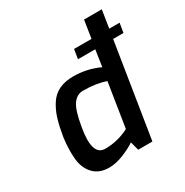

<svg xmlns="http://www.w3.org/2000/svg" viewBox="-180 -929 1036 1078"><g transform="rotate(-30 338.5 -389.5)"><path d="M199 -266Q170 -97 254 -97Q335 -97 409 -135L454 -420Q392 -442 308 -442Q268 -442 242 -405.5Q216 -369 199 -266ZM82 -271Q93 -337 106.5 -381.5Q120 -426 144.5 -464Q169 -502 207.5 -520.5Q246 -539 300 -539Q389 -539 468 -502L484 -609H372L382 -670H495L513 -785H628L610 -670H677L667 -609H600L503 0H411L396 -56Q364 -34 314.5 -14Q265 6 221 6Q157 6 120.5 -32.5Q84 -71 78 -132.5Q72 -194 82 -271Z"/></g></svg>

Font: Exo
Style: Demi Bold Italic
Weight: 600
Designer: Natanael Gama
Version: Version 1